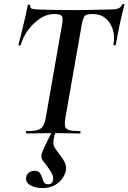

<svg xmlns="http://www.w3.org/2000/svg" viewBox="-20 -673 647 968"><path d="M113 0Q111 0 111 -6Q111 -12 113 -12Q149 -12 168 -17Q187 -22 196.5 -37Q206 -52 211 -81L292 -544Q299 -579 292.5 -590.5Q286 -602 261 -602H249Q217 -602 183.5 -580.5Q150 -559 123.5 -524Q97 -489 84 -446Q83 -443 77.5 -444Q72 -445 73 -448Q77 -462 83.5 -487.5Q90 -513 97 -543Q104 -573 110.5 -601Q117 -629 120 -647Q122 -650 127.5 -649.5Q133 -649 132 -646Q130 -631 145 -628Q160 -625 171 -625Q208 -624 257.5 -623Q307 -622 354 -622Q414 -622 455 -623.5Q496 -625 530 -625Q558 -625 573.5 -629.5Q589 -634 596 -650Q598 -653 603 -652.5Q608 -652 607 -648Q603 -632 596 -604Q589 -576 582.5 -545Q576 -514 571 -487.5Q566 -461 564 -448Q563 -444 557 -444.5Q551 -445 552 -449Q560 -491 548.5 -525.5Q537 -560 512 -581Q487 -602 451 -602H440Q413 -602 405 -589.5Q397 -577 391 -542L310 -81Q305 -52 308 -37Q311 -22 329 -17Q347 -12 384 -12Q386 -12 386 -6Q386 0 384 0Q356 0 322.5 -1Q289 -2 248 -2Q211 -2 176 -1Q141 0 113 0ZM192 275Q157 275 132.5 260.5Q108 246 112 222Q114 204 127 196Q140 188 154 188Q173 188 180.5 198.5Q188 209 192 222Q196 235 201.5 245.5Q207 256 222 256Q245 256 248 232Q250 213 233.5 188Q217 163 197 138Q184 121 190.5 101.5Q197 82 208 60L248 -21H265Q251 17 249.5 37.5Q248 58 256 71.5Q264 85 279 104Q299 129 307.5 148Q316 167 312 187Q309 204 295.5 225Q282 246 256.5 260.5Q231 275 192 275Z"/></svg>

Font: Cormorant Infant Light
Style: Italic
Weight: 300
Italic angle: -10°
Designer: Christian Thalmann (Catharsis Fonts)
Foundry: Catharsis Fonts
Version: Version 4.001